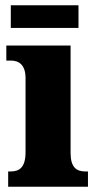

<svg xmlns="http://www.w3.org/2000/svg" viewBox="-20 -709 372 729"><path d="M21 -603H278V-689H21ZM11 0H314V-58H304C271 -58 248 -73 248 -128V-536H4V-479H21C52 -479 77 -463 77 -412V-131C77 -74 54 -58 21 -58H11Z"/></svg>

Font: Noto Serif Ethiopic Condensed Black
Style: Regular
Weight: 900
Width: 3
Designer: Monotype Design Team
Foundry: Monotype Imaging Inc.
Version: Version 2.102